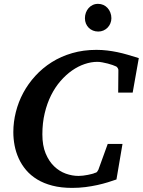

<svg xmlns="http://www.w3.org/2000/svg" viewBox="-20 -941 727 978"><path d="M655.8 -469.2H582L583 -581.1Q584 -586.9 579.8 -594.2Q575.7 -601.6 567.9 -604Q564 -606 553.2 -609.9Q542.5 -613.8 529.1 -617.2Q515.6 -620.6 501.5 -623.3Q487.3 -626 476.1 -626Q444.3 -626 411.1 -614.7Q377.9 -603.5 346.9 -581.8Q315.9 -560.1 288.3 -528.3Q260.7 -496.6 240.2 -455.6Q219.7 -414.6 207.8 -364.7Q195.8 -314.9 195.8 -256.8Q195.8 -199.7 212.4 -159.7Q229 -119.6 255.6 -94Q282.2 -68.4 314.9 -56.6Q347.7 -44.9 379.9 -44.9Q390.6 -44.9 403.3 -46.4Q416 -47.9 427.7 -50.3Q439.5 -52.7 449 -55.2Q458.5 -57.6 462.9 -60.1Q470.7 -61 474.6 -65.9Q478.5 -70.8 481 -76.2L528.8 -208H604L573.2 -26.9Q554.2 -20 529.5 -12.5Q504.9 -4.9 476.1 1.5Q447.3 7.8 414.8 12Q382.3 16.1 347.2 16.1Q291 16.1 246.8 4.6Q202.6 -6.8 169.4 -27.1Q136.2 -47.4 113 -74.7Q89.8 -102.1 75.4 -133.8Q61 -165.5 54.4 -199.7Q47.9 -233.9 47.9 -268.1Q47.9 -319.3 60.8 -370.6Q73.7 -421.9 98.6 -468.3Q123.5 -514.6 160.2 -554.7Q196.8 -594.7 243.7 -624.3Q290.5 -653.8 347.7 -670.4Q404.8 -687 471.2 -687Q500 -687 526.1 -683.8Q552.2 -680.7 578.1 -675.3Q604 -669.9 630.6 -662.1Q657.2 -654.3 687 -645ZM547.4 -848.1Q547.4 -834.5 542.2 -822Q537.1 -809.6 528.1 -800.3Q519 -791 506.8 -785.6Q494.6 -780.3 480.5 -780.3Q465.8 -780.3 453.4 -785.4Q440.9 -790.5 431.9 -799.6Q422.9 -808.6 417.7 -821Q412.6 -833.5 412.6 -848.1Q412.6 -863.3 417.5 -876.5Q422.4 -889.6 431.2 -899.7Q439.9 -909.7 452.1 -915.5Q464.4 -921.4 479.5 -921.4Q494.1 -921.4 506.6 -915.8Q519 -910.2 528.1 -900.1Q537.1 -890.1 542.2 -876.7Q547.4 -863.3 547.4 -848.1Z"/></svg>

Font: Charis SIL Eur
Style: Bold Italic
Weight: 700
Italic angle: -11°
Foundry: SIL International
Version: Version 5.000